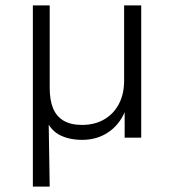

<svg xmlns="http://www.w3.org/2000/svg" viewBox="-20 -507 640 707"><path d="M101 180V-487H163V-184Q163 -138 175.5 -108Q188 -78 214.5 -62.5Q241 -47 282 -47Q329 -47 364 -67.5Q399 -88 418 -124.5Q437 -161 437 -209V-487H500V0H439V-115H447Q428 -56 384.5 -24Q341 8 283 8Q235 8 200.5 -9.5Q166 -27 147 -71H159L163 180Z"/></svg>

Font: Nunito Sans 11pt Light
Style: Regular
Weight: 300
Version: Version 3.101;gftools[0.9.27]